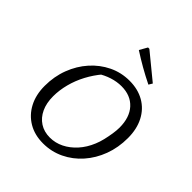

<svg xmlns="http://www.w3.org/2000/svg" viewBox="-240 -1056 1224 1224"><g transform="rotate(45 372.5 -444.0)"><path d="M347 9Q271 9 214.5 -24.5Q158 -58 126.5 -118Q95 -178 95 -258Q95 -343 123 -416.5Q151 -490 200.5 -545.5Q250 -601 315 -632.5Q380 -664 455 -664Q531 -664 587.5 -631.5Q644 -599 675 -539Q706 -479 706 -398Q706 -312 678.5 -238.5Q651 -165 602 -109.5Q553 -54 487.5 -22.5Q422 9 347 9ZM351 -48Q400 -48 444.5 -70Q489 -92 525.5 -132.5Q562 -173 585 -229Q596 -255 603.5 -286.5Q611 -318 616 -350Q621 -382 621 -407Q621 -499 573.5 -551Q526 -603 443 -603Q402 -603 359.5 -589.5Q317 -576 275 -549L306 -572Q267 -526 238.5 -472.5Q210 -419 195 -361.5Q180 -304 180 -249Q180 -188 201 -143Q222 -98 260.5 -73Q299 -48 351 -48ZM557 -731Q504 -757 455 -785Q406 -813 358 -844L388 -897H400L572 -756Z"/></g></svg>

Font: Piazzolla Thin
Style: Italic
Weight: 400
Italic angle: -11.3°
Version: Version 2.005